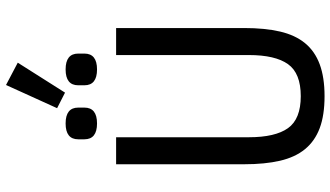

<svg xmlns="http://www.w3.org/2000/svg" viewBox="-256 -858 1125 654"><g transform="rotate(-90 307.0 -530.5)"><path d="M167 -698V-246Q167 -156 198 -112.5Q229 -69 307 -69Q385 -69 416 -112.5Q447 -156 447 -246V-698H539V-262Q539 -191 527 -139.5Q515 -88 487.5 -54.5Q460 -21 415.5 -4.5Q371 12 307 12Q242 12 198 -4.5Q154 -21 126.5 -54.5Q99 -88 87 -139.5Q75 -191 75 -262V-698ZM319 -872 266 -899 345 -1073 421 -1033ZM214 -763Q160 -763 160 -806V-827Q160 -870 214 -870Q268 -870 268 -827V-806Q268 -763 214 -763ZM398 -763Q344 -763 344 -806V-827Q344 -870 398 -870Q452 -870 452 -827V-806Q452 -763 398 -763Z"/></g></svg>

Font: IBM Plex Sans Cond Text
Style: Regular
Weight: 450
Width: 3
Designer: Mike Abbink, Paul van der Laan, Pieter van Rosmalen
Foundry: Bold Monday
Version: Version 1.3